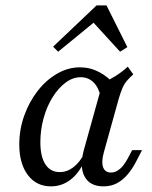

<svg xmlns="http://www.w3.org/2000/svg" viewBox="-20 -673 559 705"><path d="M166.9 11.3Q113.7 11.3 82.3 -30.2Q50.8 -71.8 50.8 -142.7Q50.8 -197.6 69 -248.4Q87.1 -299.2 118.5 -339.5Q150 -379.8 190.3 -402.8Q230.6 -425.8 273.4 -425.8Q310.5 -425.8 344 -408.5Q377.4 -391.1 404.8 -358.1L350 -316.1Q342.7 -351.6 323.4 -370.6Q304 -389.5 276.6 -389.5Q247.6 -389.5 221 -369.8Q194.4 -350 173.4 -316.5Q152.4 -283.1 140.3 -239.9Q128.2 -196.8 128.2 -150.8Q128.2 -97.6 146.8 -69.4Q165.3 -41.1 199.2 -41.1Q226.6 -41.1 250 -59.3Q273.4 -77.4 291.1 -112.1V-83.9Q271 -37.9 239.1 -13.3Q207.3 11.3 166.9 11.3ZM359.7 11.3Q309.7 11.3 290.3 -25.4Q271 -62.1 288.7 -125L356.5 -368.5Q380.6 -379 404.4 -394Q428.2 -408.9 449.2 -428.2L469.4 -400Q454.8 -387.1 445.2 -375.4Q435.5 -363.7 429.4 -349.2Q423.4 -334.7 416.9 -313.7L361.3 -113.7Q351.6 -79 358.5 -59.3Q365.3 -39.5 387.9 -39.5Q400.8 -39.5 412.1 -46.8Q423.4 -54 432.7 -65.7Q441.9 -77.4 450 -92.7L465.3 -121.8H501.6L479.8 -79.8Q466.1 -53.2 448.8 -32.7Q431.5 -12.1 409.7 -0.4Q387.9 11.3 359.7 11.3ZM193.5 -483.1 175 -501.6 334.7 -653.2H371L447.6 -500L421 -483.1L308.9 -605.6L345.2 -607.3Z"/></svg>

Font: Playfair 9pt
Style: Italic
Weight: 400
Italic angle: -15.6°
Designer: Claus Eggers Sørensen
Foundry: Claus Eggers Sørensen
Version: Version 2.001;gftools[0.9.30]